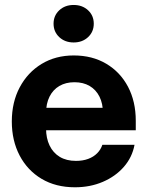

<svg xmlns="http://www.w3.org/2000/svg" viewBox="-20 -754 601 785"><path d="M286.3 11.7Q208.2 11.7 150.1 -22.8Q92.1 -57.4 60.2 -118.3Q28.3 -179.2 28.3 -257.4Q28.3 -336.2 60.7 -397.1Q93.1 -458 150.2 -492.7Q207.3 -527.3 281.5 -527.3Q357.2 -527.3 414.4 -493.4Q471.6 -459.5 503.4 -399.3Q535.1 -339 535.1 -260.3V-221.5H79.6V-313.3H465.8L400.9 -291.6Q400.9 -330.6 386.7 -358.9Q372.5 -387.2 346.5 -402.5Q320.5 -417.8 284.4 -417.8Q248.8 -417.8 222.7 -402.5Q196.7 -387.2 182.5 -358.9Q168.3 -330.6 168.3 -291.6V-228.8Q168.3 -189 182.7 -159.1Q197.1 -129.1 224.4 -112.6Q251.8 -96.2 290.5 -96.2Q318.7 -96.2 340.6 -104.4Q362.5 -112.5 377.2 -127.4Q392 -142.2 398.5 -161.9H530Q520.5 -110.8 486.3 -71.7Q452.1 -32.6 400.4 -10.5Q348.8 11.7 286.3 11.7ZM281.2 -580.4Q245.6 -580.4 222.3 -602.2Q199 -624.1 199 -657.2Q199 -690.2 222.3 -712Q245.6 -733.7 281.2 -733.7Q316.8 -733.7 340.1 -712Q363.4 -690.2 363.4 -657.2Q363.4 -624.1 340.1 -602.2Q316.8 -580.4 281.2 -580.4Z"/></svg>

Font: Inter Khmer Looped
Style: Regular
Weight: 400
Designer: Rasmus Andersson, Sovichet Tep
Foundry: Anagata Design
Version: Version 1.000